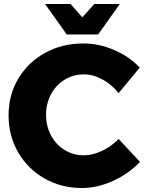

<svg xmlns="http://www.w3.org/2000/svg" viewBox="-20 -930 732 963"><path d="M401 -557Q348 -557 304.5 -530.5Q261 -504 236 -457.5Q211 -411 211 -354Q211 -297 236 -250.5Q261 -204 304.5 -177.5Q348 -151 401 -151Q444 -151 491 -173Q538 -195 575 -233L682 -118Q625 -58 546.5 -22.5Q468 13 391 13Q287 13 203 -35Q119 -83 71 -166Q23 -249 23 -352Q23 -454 72 -536Q121 -618 206.5 -665Q292 -712 398 -712Q476 -712 552 -679.5Q628 -647 681 -591L575 -463Q541 -506 494 -531.5Q447 -557 401 -557ZM453 -910H581L472 -757H315L206 -910H334L393 -843Z"/></svg>

Font: Montserrat V1
Style: Bold
Weight: 700
Designer: Julieta Ulanovsky
Foundry: Julieta Ulanovsky
Version: Version 6.001